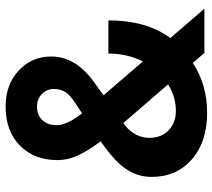

<svg xmlns="http://www.w3.org/2000/svg" viewBox="-57 -704 770 696"><g transform="rotate(-90 328.0 -356.0)"><path d="M34.7 -191.4Q34.7 -240.7 62.3 -282.7Q89.8 -324.7 163.6 -376Q131.8 -418.5 113.8 -455.8Q95.7 -493.2 95.7 -533.7Q95.7 -616.7 148.2 -668.7Q200.7 -720.7 289.6 -720.7Q369.1 -720.7 420.2 -673.3Q471.2 -626 471.2 -555.2Q471.2 -470.2 385.3 -405.3L330.6 -365.7L453.1 -223.1Q481.9 -279.8 481.9 -348.1H602.1Q602.1 -209.5 538.1 -123.5L644.5 0H484.4L447.8 -42Q369.1 9.8 267.1 9.8Q161.6 9.8 98.1 -45.7Q34.7 -101.1 34.7 -191.4ZM273.9 -103.5Q324.7 -103.5 370.1 -131.8L230 -293.9L219.7 -286.6Q176.3 -249.5 176.3 -199.2Q176.3 -156.7 203.4 -130.1Q230.5 -103.5 273.9 -103.5ZM222.2 -535.6Q222.2 -499 265.1 -443.4L302.7 -468.3Q331.5 -486.8 342.5 -504.4Q353.5 -522 353.5 -546.4Q353.5 -570.8 335.4 -588.9Q317.4 -606.9 289.1 -606.9Q258.8 -606.9 240.5 -587.4Q222.2 -567.9 222.2 -535.6Z"/></g></svg>

Font: Vazir FD
Style: Bold-FD
Weight: 700
Designer: Saber Rastikerdar
Foundry: Saber Rastikerdar
Version: Version 30.1.0